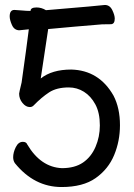

<svg xmlns="http://www.w3.org/2000/svg" viewBox="-20 -728 540 773"><path d="M228 25Q118 25 40 -71Q33 -81 33 -95Q33 -114 43.5 -135.5Q54 -157 72 -157Q86 -157 90 -146Q144 -55 229 -51Q281 -51 314 -73.5Q347 -96 364.5 -136.5Q382 -177 382 -223Q382 -274 364 -307.5Q346 -341 318 -358.5Q290 -376 257 -376Q208 -376 177.5 -356Q147 -336 115 -303Q109 -297 100 -297Q84 -297 70.5 -313.5Q57 -330 57 -351Q57 -355 67 -396Q88 -545 96 -610L57 -606Q37 -607 28 -627.5Q19 -648 19 -662Q19 -688 38 -688Q46 -688 66.5 -686Q87 -684 103 -684Q103 -698 127 -698Q147 -698 165 -687Q392 -706 402 -708Q422 -708 432 -687.5Q442 -667 442 -653Q442 -631 426.5 -630.5Q411 -630 391 -630Q280 -621 174 -611L144 -412Q189 -448 267 -448Q379 -445 437 -343Q463 -293 463 -224Q463 -160 439.5 -103.5Q416 -47 365 -11Q314 25 228 25Z"/></svg>

Font: LXGW WenKai Mono TC
Style: Bold
Weight: 700
Designer: LXGW / Fontworks Inc.
Foundry: LXGW / Fontworks Inc.
Version: Version 1.330